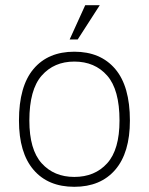

<svg xmlns="http://www.w3.org/2000/svg" viewBox="-20 -709 572 739"><path d="M308 -689H364L279 -557H248ZM53 -245Q53 -377 109 -443.5Q165 -510 266 -510Q367 -510 423.5 -443.5Q480 -377 480 -245Q480 -121 423.5 -55.5Q367 10 266 10Q165 10 109 -55.5Q53 -121 53 -245ZM266 -28Q345 -28 392.5 -80.5Q440 -133 440 -245Q440 -364 392.5 -418Q345 -472 266 -472Q188 -472 140.5 -418Q93 -364 93 -245Q93 -133 140.5 -80.5Q188 -28 266 -28Z"/></svg>

Font: Haskoy ExtraLight
Style: Regular
Weight: 200
Designer: Ertekin Erdin
Foundry: Ertekin Erdin
Version: Version 2.000; ttfautohint (v1.8.4.7-5d5b)